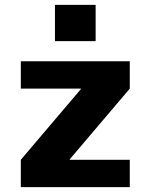

<svg xmlns="http://www.w3.org/2000/svg" viewBox="-20 -773 622 793"><path d="M207 -603V-753H375V-603ZM268 -113H516V0H66V-113L314 -405V-407H66V-520H516V-407L268 -115Z"/></svg>

Font: M PLUS 1p ExtraBold
Style: Regular
Weight: 800
Version: Version 1.062